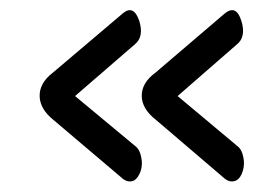

<svg xmlns="http://www.w3.org/2000/svg" viewBox="-20 -544 540 371"><path d="M437.5 -262.7 323.2 -358.4 437.5 -458Q456.1 -472.7 446.3 -503.9Q436.5 -535.2 415 -518.6L281.2 -404.3Q252.9 -383.8 253.9 -357.4Q254.9 -333 281.2 -312.5L415 -198.2Q425.8 -190.4 436.5 -195.3Q445.3 -200.2 449.2 -213.9Q453.1 -226.6 450.2 -240.2Q447.3 -255.9 437.5 -262.7ZM240.2 -262.7 125 -358.4 240.2 -458Q258.8 -472.7 249 -503.9Q238.3 -535.2 217.8 -518.6L83 -404.3Q55.7 -383.8 56.6 -357.4Q57.6 -333 83 -312.5L217.8 -198.2Q228.5 -190.4 239.3 -195.3Q247.1 -200.2 252 -213.9Q255.9 -226.6 252.9 -240.2Q250 -255.9 240.2 -262.7Z"/></svg>

Font: GulimChe
Style: Regular
Weight: 400
Monospace: yes
Version: Version 2.21